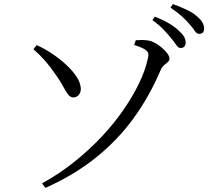

<svg xmlns="http://www.w3.org/2000/svg" viewBox="-20 -858 1040 936"><path d="M185 36Q270 -11 343 -69.5Q416 -128 476 -192Q536 -256 581.5 -322Q627 -388 657.5 -451Q688 -514 700 -570Q704 -583 703.5 -594Q703 -605 688.5 -615.5Q674 -626 634 -639L642 -662Q656 -663 672.5 -663Q689 -663 706 -660Q721 -657 738.5 -647Q756 -637 771.5 -623.5Q787 -610 796.5 -596.5Q806 -583 806 -572Q806 -562 797.5 -555Q789 -548 779 -539.5Q769 -531 762 -514Q708 -387 630 -280Q552 -173 445.5 -88Q339 -3 201 58ZM338 -383Q323 -383 311.5 -398Q300 -413 286.5 -439Q273 -465 250 -496Q226 -532 199.5 -562Q173 -592 143 -618L159 -638Q197 -621 234.5 -596Q272 -571 303 -542Q334 -513 353.5 -483.5Q373 -454 374 -425Q374 -408 364.5 -396Q355 -384 338 -383ZM861 -624Q849 -624 839.5 -638.5Q830 -653 814 -672Q799 -691 777.5 -713.5Q756 -736 723 -760L735 -777Q775 -761 803 -744.5Q831 -728 850 -710Q869 -693 877 -679.5Q885 -666 885 -650Q885 -638 878.5 -631Q872 -624 861 -624ZM951 -693Q939 -693 929.5 -707.5Q920 -722 904 -740Q887 -760 866 -779Q845 -798 811 -821L823 -838Q862 -824 891 -810Q920 -796 937 -781Q958 -764 966.5 -749Q975 -734 975 -719Q975 -706 969 -699.5Q963 -693 951 -693Z"/></svg>

Font: Noto Serif JP ExtraLight
Style: Regular
Weight: 400
Version: Version 2.003-H1;hotconv 1.1.1;makeotfexe 2.6.0